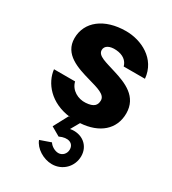

<svg xmlns="http://www.w3.org/2000/svg" viewBox="-186 -610 871 970"><g transform="rotate(30 249.0 -125.0)"><path d="M469 -150C469 -248 385 -281 310 -304C251 -323 201 -332 201 -366C201 -391 227 -405 265 -402C306 -399 331 -379 339 -349H463C453 -461 349 -510 261 -510C135 -510 52 -445 52 -349C52 -255 144 -227 221 -205C277 -189 325 -177 325 -143C325 -115 311 -97 264 -94C221 -91 175 -115 164 -161H41C49 -87 112 -5 234 8H224L179 92L231 122C277 100 313 114 313 151C313 175 295 195 271 195C251 195 227 181 217 164L154 186C169 227 221 260 271 260C332 260 380 212 380 151C380 89 328 48 262 60L291 9C400 2 469 -57 469 -150Z"/></g></svg>

Font: Oakes Bold
Style: Regular
Weight: 700
Designer: Samuel Oakes
Foundry: Samuel Oakes
Version: Version 1.003;PS 001.003;hotconv 1.0.88;makeotf.lib2.5.64775